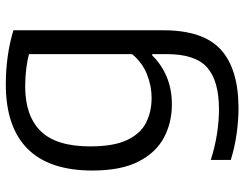

<svg xmlns="http://www.w3.org/2000/svg" viewBox="-108 -482 820 644"><g transform="rotate(-90 302.0 -160.0)"><path d="M260.5 230Q220.5 230 174.2 223.5Q128 217 87.5 204V137Q133.5 151.5 176 158Q218.5 164.5 257 164.5Q352.5 164.5 397.5 125Q442.5 85.5 442.5 -10.5V-59.5H438Q409.5 -29.5 367.8 -11.5Q326 6.5 273.5 6.5Q212.5 6.5 162.2 -20.2Q112 -47 82 -105.8Q52 -164.5 52 -260Q52 -405 125.2 -477.8Q198.5 -550.5 341 -550.5Q438 -550.5 522.5 -525V-23Q522.5 112 457.2 171Q392 230 260.5 230ZM296 -61.5Q336 -61.5 375.2 -77.2Q414.5 -93 442.5 -127V-472.5Q421.5 -478.5 393.5 -482Q365.5 -485.5 334 -485.5Q235.5 -485.5 184.2 -433.5Q133 -381.5 133 -267.5Q133 -189 154.2 -144Q175.5 -99 212.2 -80.2Q249 -61.5 296 -61.5Z"/></g></svg>

Font: Encode Sans Semi Expanded
Style: Regular
Weight: 400
Width: 6
Designer: Multiple Designers
Foundry: Impallari Type
Version: Version 3.000; ttfautohint (v1.8.3) -l 8 -r 50 -G 200 -x 14 